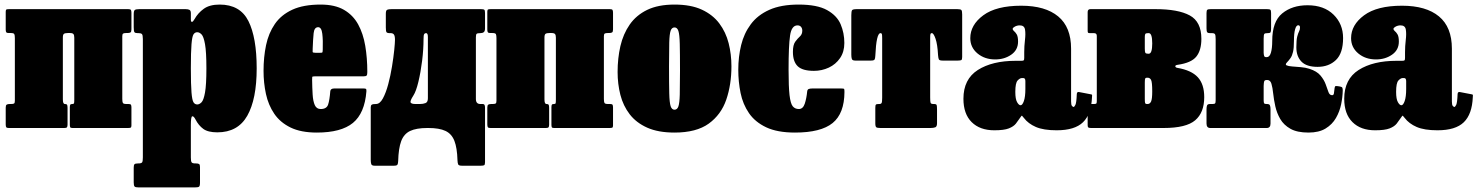

<svg xmlns="http://www.w3.org/2000/svg" viewBox="-20 -560 6464 840"><path d="M255 -125.5Q255 -105 263.5 -105H264Q271 -105 273.2 -102Q275.5 -99 275.5 -88V-15Q275.5 -6 272.8 -3Q270 0 261.5 0H19Q10 0 7.5 -3.2Q5 -6.5 5 -16V-89Q5 -99.5 9.2 -102.2Q13.5 -105 23 -105H28Q38 -105 41.5 -107.2Q45 -109.5 45 -119V-393Q45 -406 42.5 -410.8Q40 -415.5 27 -415.5H18Q10 -415.5 7.5 -418.8Q5 -422 5 -430.5V-509Q5 -517.5 8.8 -518.8Q12.5 -520 20.5 -520H541Q550 -520 552.5 -516.8Q555 -513.5 555 -504V-431.5Q555 -421 551 -418.2Q547 -415.5 537 -415.5H532Q522.5 -415.5 518.8 -413.2Q515 -411 515 -401.5V-127.5Q515 -114.5 517.5 -109.8Q520 -105 533 -105H542Q550.5 -105 552.8 -101.8Q555 -98.5 555 -90V-11Q555 -3 551.5 -1.5Q548 0 539.5 0H296.5Q288.5 0 287 -3.8Q285.5 -7.5 285.5 -15.5V-90.5Q285.5 -99 287.5 -102Q289.5 -105 296.5 -105H297Q302.5 -105 303.8 -108.2Q305 -111.5 305 -124.5V-395Q305 -406.5 301.2 -411Q297.5 -415.5 286 -415.5H277Q265 -415.5 260 -412.2Q255 -409 255 -396Z M565 -441V-497.5Q565 -513 570 -516.5Q575 -520 589.5 -520H792.5Q803 -520 809 -516.8Q815 -513.5 815 -502V-475Q815 -464 819.8 -464.2Q824.5 -464.5 831.5 -477Q846 -503 871.5 -521.5Q897 -540 941 -540Q1030.5 -540 1066.8 -468Q1103 -396 1103 -261Q1103 -126 1061.8 -53.5Q1020.5 19 931 19Q890 19 869.5 4Q849 -11 835.5 -37Q827.5 -52.5 821.2 -51.2Q815 -50 815 -13V129Q815 145 818.2 150Q821.5 155 834.5 155H837.5Q847.5 155 851.2 157.8Q855 160.5 855 171V239Q855 254 850.5 257Q846 260 830.5 260H587.5Q572.5 260 568.8 256Q565 252 565 238V174Q565 162.5 568.2 158.8Q571.5 155 583.5 155H585.5Q598.5 155 601.8 150.2Q605 145.5 605 128.5V-389Q605 -406.5 601 -410.8Q597 -415 587.5 -415H582.5Q571.5 -415 568.2 -419.2Q565 -423.5 565 -441ZM815 -261Q815 -189 817.8 -155.5Q820.5 -122 826.5 -112.5Q832.5 -103 843 -103Q852.5 -103 861.8 -112.5Q871 -122 877 -155.5Q883 -189 883 -261Q883 -333 877 -366.5Q871 -400 861.8 -409.5Q852.5 -419 843 -419Q832.5 -419 826.5 -409.5Q820.5 -400 817.8 -366.5Q815 -333 815 -261Z M1133 -250Q1133 -310 1144 -362.5Q1155 -415 1182.5 -455Q1210 -495 1258.8 -517.5Q1307.5 -540 1383 -540Q1445 -540 1484.8 -517Q1524.5 -494 1546.8 -453.5Q1569 -413 1578 -359.5Q1587 -306 1587 -245Q1587 -233.5 1584.2 -229.8Q1581.5 -226 1570 -226H1357Q1346.5 -226 1346 -223.2Q1345.5 -220.5 1345.5 -211Q1346 -175.5 1347.8 -146.5Q1349.5 -117.5 1357.2 -100.2Q1365 -83 1383 -83Q1409 -83 1415.5 -102.5Q1422 -122 1425 -161Q1426 -173 1443 -173H1569Q1579.5 -173 1581.5 -170.8Q1583.5 -168.5 1583 -160Q1575.5 -64.5 1524 -22.2Q1472.5 20 1366 20Q1296.5 20 1251 -2.2Q1205.5 -24.5 1179.8 -62.5Q1154 -100.5 1143.5 -149Q1133 -197.5 1133 -250ZM1361 -329H1379Q1389.5 -329 1390.5 -330.8Q1391.5 -332.5 1392 -342.5Q1393.5 -384 1390 -412.5Q1386.5 -441 1372 -441Q1355 -441 1352.2 -415Q1349.5 -389 1348 -347.5Q1347.5 -336.5 1347.8 -332.8Q1348 -329 1361 -329Z M2062 -397V-127Q2062 -105 2081 -105H2091Q2098 -105 2100 -100.5Q2102 -96 2102 -89V149.5Q2102 160.5 2098.2 162.8Q2094.5 165 2083 165H2001Q1987 165 1984.5 159.2Q1982 153.5 1981.5 141.5Q1980 87 1968 56.2Q1956 25.5 1929 12.8Q1902 0 1854.5 0H1849.5Q1801.5 0 1774.2 13Q1747 26 1735.2 57.5Q1723.5 89 1722 144.5Q1721.5 156 1718.8 160.5Q1716 165 1703 165H1619Q1606.5 165 1604.2 157.8Q1602 150.5 1602 139.5V-91Q1602 -99 1606.5 -102Q1611 -105 1625 -105Q1642 -105 1655.2 -129.5Q1668.5 -154 1678.5 -191.5Q1688.5 -229 1695 -269Q1701.5 -309 1704.8 -341Q1708 -373 1708 -385.5Q1708 -402.5 1703.5 -408.8Q1699 -415 1689.5 -415H1685.5Q1673.5 -415 1670.8 -419.5Q1668 -424 1668 -440V-500Q1668 -514.5 1673.8 -517.2Q1679.5 -520 1693 -520H2084Q2095.5 -520 2098.8 -517.2Q2102 -514.5 2102 -503V-436Q2102 -423 2096.2 -419Q2090.5 -415 2081 -415Q2069 -415 2065.5 -412.2Q2062 -409.5 2062 -397ZM1843 -415Q1838 -415 1835.5 -410.2Q1833 -405.5 1833 -389Q1833 -344.5 1826.8 -294.2Q1820.5 -244 1810.5 -202.2Q1800.5 -160.5 1788.5 -142Q1772.5 -117 1776.8 -111Q1781 -105 1797.5 -105H1818Q1831 -105 1841.5 -109Q1852 -113 1852 -130V-398Q1852 -415 1844.5 -415Z M2362 -125.5Q2362 -105 2370.5 -105H2371Q2378 -105 2380.2 -102Q2382.5 -99 2382.5 -88V-15Q2382.5 -6 2379.8 -3Q2377 0 2368.5 0H2126Q2117 0 2114.5 -3.2Q2112 -6.5 2112 -16V-89Q2112 -99.5 2116.2 -102.2Q2120.5 -105 2130 -105H2135Q2145 -105 2148.5 -107.2Q2152 -109.5 2152 -119V-393Q2152 -406 2149.5 -410.8Q2147 -415.5 2134 -415.5H2125Q2117 -415.5 2114.5 -418.8Q2112 -422 2112 -430.5V-509Q2112 -517.5 2115.8 -518.8Q2119.5 -520 2127.5 -520H2648Q2657 -520 2659.5 -516.8Q2662 -513.5 2662 -504V-431.5Q2662 -421 2658 -418.2Q2654 -415.5 2644 -415.5H2639Q2629.5 -415.5 2625.8 -413.2Q2622 -411 2622 -401.5V-127.5Q2622 -114.5 2624.5 -109.8Q2627 -105 2640 -105H2649Q2657.5 -105 2659.8 -101.8Q2662 -98.5 2662 -90V-11Q2662 -3 2658.5 -1.5Q2655 0 2646.5 0H2403.5Q2395.5 0 2394 -3.8Q2392.5 -7.5 2392.5 -15.5V-90.5Q2392.5 -99 2394.5 -102Q2396.5 -105 2403.5 -105H2404Q2409.5 -105 2410.8 -108.2Q2412 -111.5 2412 -124.5V-395Q2412 -406.5 2408.2 -411Q2404.5 -415.5 2393 -415.5H2384Q2372 -415.5 2367 -412.2Q2362 -409 2362 -396Z M2682 -245Q2682 -305 2694.2 -358.2Q2706.5 -411.5 2735 -452.5Q2763.5 -493.5 2811.5 -516.8Q2859.5 -540 2931 -540Q3002.5 -540 3050.5 -517.8Q3098.5 -495.5 3127 -457.5Q3155.5 -419.5 3167.8 -371Q3180 -322.5 3180 -270Q3180 -190 3157.5 -124.2Q3135 -58.5 3080.8 -19.2Q3026.5 20 2931 20Q2859.5 20 2811.5 -1.5Q2763.5 -23 2735 -60Q2706.5 -97 2694.2 -144.8Q2682 -192.5 2682 -245ZM2907 -270Q2907 -193 2908 -152Q2909 -111 2914 -95.5Q2919 -80 2931 -80Q2943 -80 2948 -94.5Q2953 -109 2954 -146Q2955 -183 2955 -250Q2955 -327 2954 -368Q2953 -409 2948 -424.5Q2943 -440 2931 -440Q2919 -440 2914 -425.5Q2909 -411 2908 -374Q2907 -337 2907 -270Z M3210 -255Q3210 -311.5 3222.5 -362.8Q3235 -414 3264.8 -454Q3294.5 -494 3345.8 -517Q3397 -540 3474 -540Q3555 -540 3598.2 -516Q3641.5 -492 3657.8 -453.8Q3674 -415.5 3674 -372Q3674 -333 3655.2 -305.8Q3636.5 -278.5 3606 -264.2Q3575.5 -250 3541 -250Q3491 -250 3470 -270.2Q3449 -290.5 3449 -333Q3449 -363.5 3459.2 -377.5Q3469.5 -391.5 3479.8 -400.8Q3490 -410 3490 -426Q3490 -436 3484.5 -442.5Q3479 -449 3469 -449Q3443 -449 3436.5 -404.2Q3430 -359.5 3430 -255Q3430 -180.5 3434.2 -143.8Q3438.5 -107 3448.2 -95Q3458 -83 3475 -83Q3493 -83 3500.8 -106.2Q3508.5 -129.5 3511.5 -160.5Q3512.5 -168.5 3518.5 -170.8Q3524.5 -173 3536 -173H3659Q3672 -173 3673.2 -170.5Q3674.5 -168 3674.5 -157.5Q3674 -63.5 3622.8 -21.8Q3571.5 20 3458 20Q3381 20 3332.2 -3Q3283.5 -26 3256.8 -65Q3230 -104 3220 -153.2Q3210 -202.5 3210 -255Z M3809.5 -20.5V-87.5Q3809.5 -99.5 3812 -102.2Q3814.5 -105 3825.5 -105H3827.5Q3834.5 -105 3837 -109.5Q3839.5 -114 3839.5 -132.5V-392.5Q3839.5 -407 3838.2 -411Q3837 -415 3832.5 -415H3832Q3814 -415 3809.5 -315.5Q3809 -304 3806.2 -299.5Q3803.5 -295 3790.5 -295H3721.5Q3709 -295 3706.8 -302.2Q3704.5 -309.5 3704.5 -320.5V-493.5Q3704.5 -511 3708 -515.5Q3711.5 -520 3728.5 -520H4168.5Q4183 -520 4186.2 -515.8Q4189.5 -511.5 4189.5 -496.5V-310.5Q4189.5 -299.5 4185.8 -297.2Q4182 -295 4170.5 -295H4103.5Q4089.5 -295 4087.2 -300.8Q4085 -306.5 4084 -318.5Q4081.5 -366 4073 -390.5Q4064.5 -415 4057 -415H4056Q4052 -415 4050.8 -411Q4049.5 -407 4049.5 -393.5V-133.5Q4049.5 -114.5 4051.5 -109.8Q4053.5 -105 4064 -105H4066Q4076 -105 4077.8 -100.5Q4079.5 -96 4079.5 -80.5V-21Q4079.5 -6 4071.8 -3Q4064 0 4050.5 0H3832.5Q3818 0 3813.8 -3.2Q3809.5 -6.5 3809.5 -20.5Z M4195 -128Q4195 -213.5 4258 -253.8Q4321 -294 4424 -294H4448Q4456.5 -294 4458.8 -296Q4461 -298 4461 -307V-332Q4461 -358 4464.2 -385Q4467.5 -412 4464.5 -430.5Q4461.5 -449 4441.5 -449Q4430 -449 4420.2 -443.8Q4410.5 -438.5 4410.5 -434Q4410.5 -428.5 4416.2 -424Q4422 -419.5 4428 -409.8Q4434 -400 4434 -378Q4434 -341.5 4404.2 -320.8Q4374.5 -300 4334 -300Q4288 -300 4256.5 -326.2Q4225 -352.5 4225 -393Q4225 -451 4281.8 -493Q4338.5 -535 4448 -535Q4553 -535 4609.5 -488.2Q4666 -441.5 4666 -347V-116Q4666 -101 4670 -96.5Q4674 -92 4677 -92Q4680 -92 4684.8 -101Q4689.5 -110 4691 -148.5Q4691.5 -160 4702.5 -157L4754.5 -147Q4758.5 -146 4758 -143.2Q4757.5 -140.5 4757.5 -135Q4754.5 -60.5 4718.2 -25.2Q4682 10 4603 10H4602.5Q4545.5 10 4512 -4.5Q4478.5 -19 4459.5 -44Q4453.5 -51.5 4451.5 -53.5Q4449.5 -55.5 4443.5 -45.5Q4434.5 -32 4424.5 -19.2Q4414.5 -6.5 4393.5 1.8Q4372.5 10 4330 10Q4267 10 4231 -25.8Q4195 -61.5 4195 -128ZM4422 -158Q4422 -126.5 4429.8 -113Q4437.5 -99.5 4445 -99.5Q4453 -99.5 4459.5 -118Q4466 -136.5 4466 -171V-205Q4466 -218.5 4457 -218.5H4450.5Q4442 -218.5 4432 -207.8Q4422 -197 4422 -158Z M4766.5 -415H4749Q4741.5 -415 4740 -417.2Q4738.5 -419.5 4738.5 -427V-507Q4738.5 -520 4750.5 -520H5036Q5134.5 -520 5185.2 -492.5Q5236 -465 5236 -390Q5236 -340 5214 -312.5Q5192 -285 5132.5 -276.5Q5121.5 -275 5122 -269.8Q5122.5 -264.5 5131.5 -263Q5192.5 -252.5 5220.5 -222Q5248.5 -191.5 5248.5 -135Q5248.5 -67.5 5209 -33.8Q5169.5 0 5071 0H4754Q4745.5 0 4742 -2Q4738.5 -4 4738.5 -12V-90Q4738.5 -100 4742.2 -102.5Q4746 -105 4755 -105H4767Q4775.5 -105 4777 -108Q4778.5 -111 4778.5 -119V-403Q4778.5 -415 4766.5 -415ZM4988.5 -399V-347Q4988.5 -333.5 4990.8 -329.2Q4993 -325 5002.5 -325H5006Q5021 -325 5021 -370Q5021 -415 5006 -415H5002.5Q4993.5 -415 4991 -411.8Q4988.5 -408.5 4988.5 -399ZM4988.5 -199V-127.5Q4988.5 -113 4990 -109Q4991.5 -105 4996.5 -105H5001Q5011 -105 5016 -116Q5021 -127 5021 -160Q5021 -200.5 5016 -210.2Q5011 -220 5001 -220H4997.5Q4992.5 -220 4990.5 -217Q4988.5 -214 4988.5 -199Z M5854.5 -164Q5854 -135.5 5847.5 -103.8Q5841 -72 5824.8 -43.8Q5808.5 -15.5 5779.5 2.2Q5750.5 20 5704.5 20Q5655 20 5625.8 3.5Q5596.5 -13 5581.2 -39.2Q5566 -65.5 5559.5 -95Q5553 -124.5 5550.2 -150.8Q5547.5 -177 5542.5 -193.5Q5537.5 -210 5524.5 -210H5522.5Q5513.5 -210 5511.2 -205.2Q5509 -200.5 5508.5 -184V-122Q5508.5 -110.5 5510.8 -107.8Q5513 -105 5521 -105H5523Q5533.5 -105 5536 -99Q5538.5 -93 5538.5 -82V-19.5Q5538.5 0 5522 0H5275Q5258.5 0 5258.5 -19.5V-82Q5258.5 -93 5261 -99Q5263.5 -105 5274 -105H5285Q5293.5 -105 5296 -107.8Q5298.5 -110.5 5298.5 -122V-388.5Q5298.5 -406 5295.5 -410.5Q5292.5 -415 5282.5 -415H5274Q5264.5 -415 5261.5 -419Q5258.5 -423 5258.5 -436V-503Q5258.5 -514.5 5262 -517.2Q5265.5 -520 5276.5 -520H5523Q5534.5 -520 5537.8 -517.2Q5541 -514.5 5541 -503V-436Q5541 -423 5538.8 -419Q5536.5 -415 5527 -415H5525Q5515 -415 5511.8 -412Q5508.5 -409 5508.5 -391V-329Q5509 -319.5 5510.8 -314.8Q5512.5 -310 5520 -310H5522Q5534.5 -310 5540.2 -329.2Q5546 -348.5 5546 -381Q5546 -465.5 5589.5 -501.2Q5633 -537 5700.5 -537Q5772.5 -537 5814.2 -496Q5856 -455 5856 -393.5Q5856 -327.5 5824.8 -297.5Q5793.5 -267.5 5744.5 -267.5Q5696 -267.5 5673.8 -290.5Q5651.5 -313.5 5651.5 -353Q5651.5 -385.5 5655.5 -400.5Q5659.5 -415.5 5663.5 -422.8Q5667.5 -430 5667.5 -440Q5667.5 -449.5 5659.5 -449.5Q5651 -449.5 5646 -431.5Q5641 -413.5 5641 -381Q5641 -350 5637 -333Q5633 -316 5626.2 -306.2Q5619.5 -296.5 5610 -286.5Q5601.5 -277.5 5609 -274Q5616.5 -270.5 5633.5 -269.2Q5650.5 -268 5671 -266.2Q5691.5 -264.5 5708.5 -259Q5741.5 -248.5 5757.2 -229.5Q5773 -210.5 5780 -190.8Q5787 -171 5792 -157.2Q5797 -143.5 5808 -143.5Q5814.5 -143.5 5815.8 -151Q5817 -158.5 5819 -175.5Q5820 -183 5823.8 -183.5Q5827.5 -184 5836.5 -182.5L5842.5 -181.5Q5851.5 -180 5853 -175.5Q5854.5 -171 5854.5 -164Z M5861 -128Q5861 -213.5 5924 -253.8Q5987 -294 6090 -294H6114Q6122.5 -294 6124.8 -296Q6127 -298 6127 -307V-332Q6127 -358 6130.2 -385Q6133.5 -412 6130.5 -430.5Q6127.5 -449 6107.5 -449Q6096 -449 6086.2 -443.8Q6076.5 -438.5 6076.5 -434Q6076.5 -428.5 6082.2 -424Q6088 -419.5 6094 -409.8Q6100 -400 6100 -378Q6100 -341.5 6070.2 -320.8Q6040.5 -300 6000 -300Q5954 -300 5922.5 -326.2Q5891 -352.5 5891 -393Q5891 -451 5947.8 -493Q6004.5 -535 6114 -535Q6219 -535 6275.5 -488.2Q6332 -441.5 6332 -347V-116Q6332 -101 6336 -96.5Q6340 -92 6343 -92Q6346 -92 6350.8 -101Q6355.5 -110 6357 -148.5Q6357.5 -160 6368.5 -157L6420.5 -147Q6424.5 -146 6424 -143.2Q6423.5 -140.5 6423.5 -135Q6420.5 -60.5 6384.2 -25.2Q6348 10 6269 10H6268.5Q6211.5 10 6178 -4.5Q6144.5 -19 6125.5 -44Q6119.5 -51.5 6117.5 -53.5Q6115.5 -55.5 6109.5 -45.5Q6100.5 -32 6090.5 -19.2Q6080.5 -6.5 6059.5 1.8Q6038.5 10 5996 10Q5933 10 5897 -25.8Q5861 -61.5 5861 -128ZM6088 -158Q6088 -126.5 6095.8 -113Q6103.5 -99.5 6111 -99.5Q6119 -99.5 6125.5 -118Q6132 -136.5 6132 -171V-205Q6132 -218.5 6123 -218.5H6116.5Q6108 -218.5 6098 -207.8Q6088 -197 6088 -158Z"/></svg>

Font: Besley* Condensed Fatface
Style: Regular
Weight: 900
Width: 3
Designer: Owen Earl
Foundry: indestructible type*
Version: Version 3.000; ttfautohint (v1.8.3)